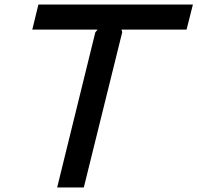

<svg xmlns="http://www.w3.org/2000/svg" viewBox="-20 -830 874 850"><path d="M806 -699H518L521 -687L351 0H233L402 -687L412 -699H123L150 -810H834Z"/></svg>

Font: TypoPRO Sinkin Sans
Style: 500 Medium Italic
Weight: 500
Italic angle: -112°
Designer: Keith Bates
Foundry: K-Type
Version: Sinkin Sans (version 1.0)  by Keith Bates   •   © 2014   www